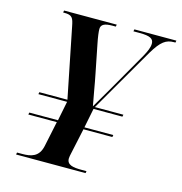

<svg xmlns="http://www.w3.org/2000/svg" viewBox="-106 -810 856 905"><g transform="rotate(15 322.0 -357.0)"><path d="M53 0H392L394 -10H370C328 -10 298 -15 298 -46C298 -52 300 -64 303 -76L329 -197H470L472 -207H331L350 -302H491L493 -312H354L536 -626C573 -688 597 -704 635 -704H642L644 -714H439L437 -704H467C519 -704 536 -694 536 -670C536 -652 527 -631 512 -604L403 -414C387 -386 362 -344 344 -313C335 -357 326 -417 316 -465L289 -601C282 -635 279 -660 279 -673C279 -696 298 -704 335 -704H351L353 -714H96L94 -704H99C139 -704 144 -692 152 -651L220 -312H83L81 -302H221L202 -207H62L60 -197H199L173 -73C161 -18 123 -10 80 -10H55Z"/></g></svg>

Font: Noto Serif Display SemiBold
Style: Italic
Weight: 600
Italic angle: -12°
Designer: Monotype Design Team
Foundry: Monotype Imaging Inc.
Version: Version 2.009